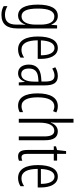

<svg xmlns="http://www.w3.org/2000/svg" viewBox="793 -1593 1041 2667"><g transform="rotate(90 1313.5 -259.5)"><path d="M201 -542C97 -542 44 -443 44 -264C44 -81 99 10 196 10C258 10 300 -31 322 -93H325C322 -57 322 -28 322 -2V30C322 146 275 192 184 192C142 192 106 180 65 158V210C101 231 139 241 185 241C317 241 375 164 375 20V-532H331L325 -453H321C299 -506 263 -542 201 -542ZM209 -494C289 -494 322 -419 322 -300V-233C322 -125 287 -38 207 -38C135 -38 99 -108 99 -264C99 -407 130 -494 209 -494Z M647 -542C540 -542 487 -438 487 -265C487 -102 540 10 666 10C709 10 747 -2 780 -23V-74C743 -49 707 -37 670 -37C583 -37 541 -115 540 -263H798V-305C798 -432 755 -542 647 -542ZM647 -496C719 -496 749 -410 748 -307H541C547 -435 585 -496 647 -496Z M1036 -542C994 -542 951 -530 914 -507L932 -465C970 -487 1003 -496 1030 -496C1089 -496 1113 -459 1113 -358V-315L1052 -310C940 -301 877 -245 877 -140C877 -61 913 10 997 10C1063 10 1096 -31 1116 -84H1118L1125 0H1166V-360C1166 -485 1129 -542 1036 -542ZM1058 -269 1114 -274V-216C1114 -106 1081 -34 1011 -34C961 -34 932 -70 932 -141C932 -220 972 -261 1058 -269Z M1449 10C1477 10 1513 2 1538 -12V-59C1510 -46 1482 -38 1455 -38C1370 -38 1332 -122 1332 -262C1332 -416 1378 -494 1458 -494C1480 -494 1503 -488 1524 -476L1542 -521C1517 -535 1489 -542 1454 -542C1339 -542 1277 -441 1277 -261C1277 -88 1333 10 1449 10Z M1684 -519V-760H1630V0H1684V-289C1684 -430 1729 -493 1796 -493C1846 -493 1875 -455 1875 -354V0H1928V-365C1928 -482 1888 -542 1805 -542C1741 -542 1702 -496 1684 -445H1680C1683 -468 1684 -489 1684 -519Z M2166 -38C2127 -38 2117 -67 2117 -126V-486H2211V-532H2117V-657H2079L2064 -532L2013 -517V-486H2063V-123C2063 -35 2086 10 2152 10C2177 10 2196 5 2213 -3V-49C2200 -43 2183 -38 2166 -38Z M2433 -542C2326 -542 2273 -438 2273 -265C2273 -102 2326 10 2452 10C2495 10 2533 -2 2566 -23V-74C2529 -49 2493 -37 2456 -37C2369 -37 2327 -115 2326 -263H2584V-305C2584 -432 2541 -542 2433 -542ZM2433 -496C2505 -496 2535 -410 2534 -307H2327C2333 -435 2371 -496 2433 -496Z"/></g></svg>

Font: Noto Sans Kannada ExtraCondensed Light
Style: Regular
Weight: 300
Width: 2
Designer: Jelle Bosma - Monotype Design Team
Foundry: Monotype Imaging Inc.
Version: Version 2.005